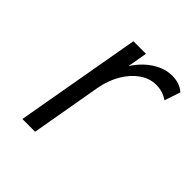

<svg xmlns="http://www.w3.org/2000/svg" viewBox="-149 -629 735 735"><g transform="rotate(45 218.5 -261.5)"><path d="M81.5 0 171.5 -511H239.5L225.5 -430.5Q253.5 -474 292 -498.5Q330.5 -523 369.5 -523Q412 -523 437 -499.5L415.5 -435Q387.5 -455 351.5 -455Q316.5 -455 285.5 -433.5Q254.5 -412 232 -374Q209.5 -336 200.5 -286.5L150.5 0Z"/></g></svg>

Font: Overpass Light
Style: Italic
Weight: 300
Italic angle: -10°
Designer: Delve Withrington, Dave Bailey, Thomas Jockin
Foundry: Delve Fonts LLC
Version: Version 4.000; ttfautohint (v1.8.3)